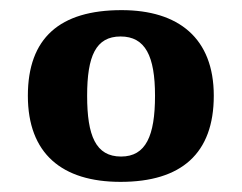

<svg xmlns="http://www.w3.org/2000/svg" viewBox="-20 -739 477 379"><path d="M218 -380C338 -380 402 -436 402 -550C402 -664 332 -719 220 -719C98 -719 35 -664 35 -550C35 -436 102 -380 218 -380ZM219 -430C169 -430 152 -471 152 -550C152 -628 169 -667 218 -667C267 -667 286 -628 286 -550C286 -471 268 -430 219 -430Z"/></svg>

Font: Noto Serif Malayalam
Style: Bold
Weight: 700
Designer: Indian type Foundry, Jelle Bosma, Monotype Design Team
Foundry: Monotype Imaging Inc.
Version: Version 2.104